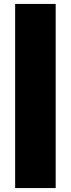

<svg xmlns="http://www.w3.org/2000/svg" viewBox="-20 -762 360 976"><path d="M57 -742V194H263V-742Z"/></svg>

Font: Montserrat Custom Black
Style: Regular
Weight: 900
Designer: Julieta Ulanovsky
Foundry: Julieta Ulanovsky
Version: Version 7.200